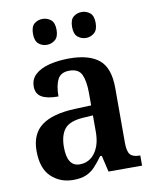

<svg xmlns="http://www.w3.org/2000/svg" viewBox="-85 -815 717 890"><g transform="rotate(-10 273.5 -370.0)"><path d="M188 10Q127 10 85 -29.5Q43 -69 43 -152Q43 -232 95 -270.5Q147 -309 252 -313L329 -316V-374Q329 -429 315 -460.5Q301 -492 257 -492Q216 -492 201.5 -462.5Q187 -433 187 -383Q134 -383 108 -398.5Q82 -414 82 -448Q82 -483 106.5 -505Q131 -527 173 -537.5Q215 -548 266 -548Q359 -548 406 -509.5Q453 -471 453 -376V-119Q453 -78 465.5 -63Q478 -48 510 -48H513V0H355L337 -77H329Q309 -49 290.5 -29.5Q272 -10 248 0Q224 10 188 10ZM230 -56Q275 -56 302 -93Q329 -130 329 -191V-269L282 -266Q219 -262 195 -232.5Q171 -203 171 -147Q171 -56 230 -56ZM361 -628Q338 -628 321.5 -642Q305 -656 305 -689Q305 -723 321.5 -736.5Q338 -750 361 -750Q382 -750 399 -736.5Q416 -723 416 -689Q416 -656 399 -642Q382 -628 361 -628ZM176 -628Q154 -628 137.5 -642Q121 -656 121 -689Q121 -723 137.5 -736.5Q154 -750 176 -750Q198 -750 215 -736.5Q232 -723 232 -689Q232 -656 215 -642Q198 -628 176 -628Z"/></g></svg>

Font: Noto Serif Ethiopic SemiCondensed SemiBold
Style: Regular
Weight: 600
Width: 4
Designer: Monotype Design Team
Foundry: Monotype Imaging Inc.
Version: Version 2.102; ttfautohint (v1.8.4.7-5d5b)